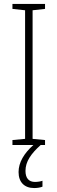

<svg xmlns="http://www.w3.org/2000/svg" viewBox="-20 -734 291 972"><path d="M109 131C109 84 137 44 186 0H208V-25L145 -31V-682L208 -689V-714H43V-689L107 -682V-31L43 -25V0H149C102 42 74 88 74 137C74 189 104 218 153 218C171 218 185 215 195 211V181C188 184 172 187 157 187C126 187 109 168 109 131Z"/></svg>

Font: Noto Sans Sinhala UI Condensed ExtraLight
Style: Regular
Weight: 200
Width: 3
Designer: Jelle Bosma - Monotype Design Team
Foundry: Monotype Imaging Inc.
Version: Version 2.006